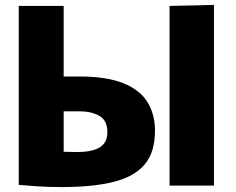

<svg xmlns="http://www.w3.org/2000/svg" viewBox="-20 -752 958 778"><path d="M667 0V-728L847 -732V0ZM231 6Q174 6 131 3Q88 0 56 -3V-728H238V-442H302Q413 -442 480.5 -414.5Q548 -387 578 -337.5Q608 -288 608 -223Q608 -136 567 -86.5Q526 -37 442 -15.5Q358 6 231 6ZM293 -136Q352 -136 383.5 -154.5Q415 -173 415 -217Q415 -264 382.5 -282.5Q350 -301 303 -301H238V-137Q252 -137 263.5 -136.5Q275 -136 293 -136Z"/></svg>

Font: Murecho ExtraBold
Style: Regular
Weight: 800
Designer: Neil Summerour
Foundry: Positype
Version: Version 1.010; ttfautohint (v1.8.3)